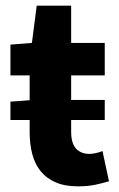

<svg xmlns="http://www.w3.org/2000/svg" viewBox="-20 -648 423 680"><path d="M17 -223V-288L85 -293V-381H17V-490L93 -496L110 -628H232V-496H351V-381H232V-294H351V-223H232V-182Q232 -140 249.5 -121.5Q267 -103 296 -103Q308 -103 320.5 -106Q333 -109 343 -113L366 -6Q346 0 319 6Q292 12 256 12Q210 12 177.5 -2Q145 -16 124.5 -41Q104 -66 94.5 -101.5Q85 -137 85 -180V-223Z"/></svg>

Font: TT Toshiba Sans
Style: Bold
Weight: 700
Designer: Paul D. Hunt
Foundry: Toshiba Corporation
Version: Version 2.020;PS 2.000;hotconv 1.0.86;makeotf.lib2.5.63406